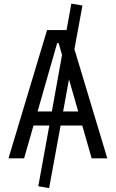

<svg xmlns="http://www.w3.org/2000/svg" viewBox="-20 -856 626 1038"><path d="M245.6 161.1 187 150.9 246.6 -177.2H161.1L110.4 0H25.9L234.4 -693.4H339.8L365.7 -836.4L425.8 -826.2L382.3 -590.3L560.1 0H475.6L424.8 -177.2H307.6ZM260.3 -253.4 315.4 -559.1 296.9 -623H289.1L183.1 -253.4ZM353 -427.2 321.3 -253.4H402.8Z"/></svg>

Font: Cascadia Mono NF SemiLight
Style: Regular
Weight: 350
Monospace: yes
Designer: Aaron Bell
Foundry: Saja Typeworks
Version: Version 2404.023; ttfautohint (v1.8.4)